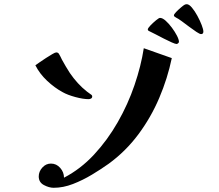

<svg xmlns="http://www.w3.org/2000/svg" viewBox="-20 -868 1040 912"><path d="M796 -592Q776 -496 736.5 -403Q697 -310 637 -229.5Q577 -149 496 -90Q461 -65 417 -38.5Q373 -12 326.5 6Q280 24 235 24Q213 24 188.5 11Q164 -2 164 -30Q164 -53 181 -72Q198 -91 222 -91Q248 -91 266 -70.5Q284 -50 284 -24Q363 -65 427 -134Q491 -203 539.5 -288Q588 -373 619 -464Q650 -555 663 -639ZM418 -410Q418 -403 412.5 -400Q407 -397 401 -397Q375 -397 338 -407Q301 -417 278 -430Q239 -451 203.5 -484.5Q168 -518 148 -558Q154 -562 168 -572Q182 -582 198.5 -592.5Q215 -603 228.5 -611Q242 -619 247 -619Q256 -619 260 -612Q264 -606 267.5 -598.5Q271 -591 274 -585Q283 -569 292.5 -552.5Q302 -536 312 -521Q329 -496 349.5 -473.5Q370 -451 393 -433Q398 -429 404 -425Q410 -421 415 -417Q418 -414 418 -410ZM830 -669Q830 -666 826 -662.5Q822 -659 819 -659Q813 -659 796 -666.5Q779 -674 758.5 -684.5Q738 -695 720 -704.5Q702 -714 693 -718Q690 -719 686 -721.5Q682 -724 682 -728Q682 -734 694.5 -747Q707 -760 721 -771.5Q735 -783 740 -783Q752 -783 767 -769.5Q782 -756 796.5 -736.5Q811 -717 820.5 -698.5Q830 -680 830 -669ZM946 -718Q946 -706 935 -706Q929 -706 913 -716.5Q897 -727 878.5 -741Q860 -755 843 -767.5Q826 -780 817 -784Q814 -786 810 -788.5Q806 -791 806 -795Q806 -800 816.5 -811Q827 -822 839.5 -832.5Q852 -843 856 -845Q861 -848 867 -848Q878 -848 891.5 -832Q905 -816 917.5 -793Q930 -770 938 -749Q946 -728 946 -718Z"/></svg>

Font: Kaisei Decol
Style: Bold
Weight: 700
Designer: Font-Kai, 金井和夫
Foundry: KAZUO KANAI
Version: Version 5.003